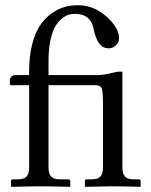

<svg xmlns="http://www.w3.org/2000/svg" viewBox="-20 -718 583 740"><path d="M348.1 -389.6H167V-71.8Q167 -49.3 176.8 -38.1Q186.5 -26.9 210 -26.9H242.7Q251 -26.9 251 -18.6V0L249 2Q167 0 127.9 0L24.4 2L22.5 0V-18.6Q22.5 -26.9 30.3 -26.9H49.3Q73.2 -26.9 82.8 -38.1Q92.3 -49.3 92.3 -71.8V-389.6H23.4Q18.1 -389.6 18.1 -395.5V-409.2Q18.1 -416.5 23.7 -422.6Q29.3 -428.7 41 -428.7H92.3V-444.3Q92.3 -501.5 103.8 -546.4Q115.2 -591.3 133.8 -619.1Q152.3 -647 177.5 -665.3Q202.6 -683.6 227.8 -690.7Q252.9 -697.8 279.8 -697.8Q328.1 -697.8 368.7 -670.9Q398.4 -650.9 418.7 -623.8Q439 -596.7 439 -570.3Q439 -555.2 426.8 -543.5Q414.6 -531.7 399.4 -531.7Q376 -531.7 362.3 -550.3Q348.6 -568.8 339.8 -610.4Q328.6 -664.6 267.6 -664.6Q255.9 -664.6 244.4 -661.1Q232.9 -657.7 218.3 -646Q203.6 -634.3 192.9 -615.7Q182.1 -597.2 174.6 -563.7Q167 -530.3 167 -486.3V-428.7H356Q376.5 -428.7 404.5 -435.3Q432.6 -441.9 436.5 -441.9H451.7V-71.8Q451.7 -49.3 461.4 -38.1Q471.2 -26.9 494.6 -26.9H513.7Q522 -26.9 522 -18.6V0L520 2Q451.7 0 412.6 0L309.1 2L307.1 0V-18.6Q307.1 -26.9 314.9 -26.9H334Q357.9 -26.9 367.4 -38.1Q377 -49.3 377 -71.8V-320.8Q377 -364.7 372.1 -377.2Q367.2 -389.6 348.1 -389.6Z"/></svg>

Font: Libertinage
Style: l
Weight: 400
Designer: OSP
Foundry: OSP
Version: Version 1.0; 2008; OFL relea